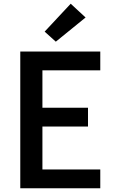

<svg xmlns="http://www.w3.org/2000/svg" viewBox="-20 -1012 640 1032"><path d="M89 0V-735H519V-634H208V-433H453V-332H208V-101H519V0ZM280 -788 220 -842 360 -992 440 -918Z"/></svg>

Font: Iosevka Curly Extended
Style: Bold
Weight: 700
Width: 7
Monospace: yes
Designer: Belleve Invis
Foundry: Belleve Invis
Version: Version 11.1.0; ttfautohint (v1.8.3)